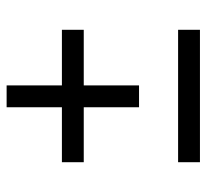

<svg xmlns="http://www.w3.org/2000/svg" viewBox="-42 -582 624 580"><g transform="rotate(-90 270.0 -292.0)"><path d="M236 -184H302V-351H470V-417H302V-584H236V-417H70V-351H236ZM70 0H470V-66H70Z"/></g></svg>

Font: Saira UNSAM SC
Style: Regular
Weight: 400
Designer: Hector Gatti with collaboration of the Omnibus-Type team
Foundry: Omnibus-Type
Version: Version 1.072;PS 001.072;hotconv 1.0.88;makeotf.lib2.5.64775